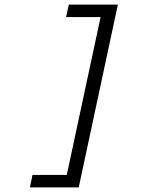

<svg xmlns="http://www.w3.org/2000/svg" viewBox="-20 -718 690 834"><path d="M110 96 121 42H270L417 -644H267L279 -698H492L322 96Z"/></svg>

Font: Azeret Mono Light
Style: Italic
Weight: 300
Italic angle: -12°
Designer: Martin Vácha
Foundry: Displaay
Version: Version 1.000; Glyphs 3.0.3, build 3074